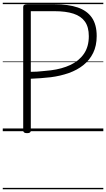

<svg xmlns="http://www.w3.org/2000/svg" viewBox="-20 -950 768 1390"><path d="M176 14Q148 14 148 -5V-900Q148 -910 155.5 -914.5Q163 -919 177 -919H374Q475 -919 542.5 -896Q610 -873 645 -822.5Q680 -772 680 -689Q680 -619 654.5 -567Q629 -515 584 -479Q539 -443 478.5 -421.5Q418 -400 348 -391Q311 -387 274 -384Q237 -381 203 -380V-5Q203 5 196.5 9.5Q190 14 176 14ZM203 -430Q226 -430 250 -431.5Q274 -433 299 -436Q324 -439 348 -441Q428 -451 490 -480Q552 -509 587.5 -560.5Q623 -612 623 -688Q623 -754 595 -793.5Q567 -833 512 -851Q457 -869 374 -869H203ZM0 410H728V420H0ZM0 -20H728V0H0ZM0 -505H728V-500H0ZM0 -930H728V-920H0Z"/></svg>

Font: Playwrite DE Grund Guides
Style: Regular
Weight: 400
Designer: Veronika Burian, José Scaglione
Foundry: TypeTogether
Version: Version 1.003